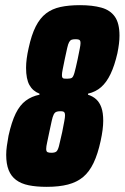

<svg xmlns="http://www.w3.org/2000/svg" viewBox="-20 -716 483 744"><path d="M161 8Q121 8 91.5 2Q62 -4 42.5 -18.5Q23 -33 13.5 -57Q4 -81 4 -116Q4 -132 6.5 -150Q9 -168 13 -190Q25 -244 41 -276.5Q57 -309 80 -326Q103 -343 133 -349V-353Q107 -363 94 -386.5Q81 -410 81 -453Q81 -470 83.5 -489Q86 -508 91 -530Q102 -581 118.5 -613.5Q135 -646 158.5 -664Q182 -682 214.5 -689Q247 -696 290 -696Q338 -696 372.5 -686.5Q407 -677 425 -651.5Q443 -626 443 -578Q443 -563 441 -546.5Q439 -530 435 -510Q424 -462 408.5 -429.5Q393 -397 372 -378.5Q351 -360 321 -353V-349Q340 -343 353 -331Q366 -319 373 -299Q380 -279 380 -248Q380 -232 377.5 -212.5Q375 -193 370 -170Q359 -119 342.5 -84.5Q326 -50 302 -30Q278 -10 243.5 -1Q209 8 161 8ZM179 -124Q192 -124 198 -128.5Q204 -133 208.5 -150Q213 -167 221 -204Q226 -230 229 -245.5Q232 -261 232 -269Q232 -276 230 -279.5Q228 -283 224 -284Q220 -285 213 -285Q204 -285 198 -282.5Q192 -280 188 -272Q184 -264 180.5 -248Q177 -232 171 -204Q166 -179 162.5 -163.5Q159 -148 159 -139Q159 -129 164 -126.5Q169 -124 179 -124ZM240 -411Q253 -411 258.5 -414.5Q264 -418 268.5 -434Q273 -450 281 -487Q286 -512 289 -527Q292 -542 292 -549Q292 -556 290 -559Q288 -562 283.5 -563Q279 -564 272 -564Q263 -564 257.5 -562Q252 -560 248 -553Q244 -546 240.5 -530.5Q237 -515 231 -487Q226 -462 223 -447.5Q220 -433 220 -425Q220 -418 222 -415Q224 -412 228.5 -411.5Q233 -411 240 -411Z"/></svg>

Font: Saira Condensed Black
Style: Italic
Weight: 900
Width: 3
Italic angle: -12°
Designer: Hector Gatti with collaboration of the Omnibus-Type team
Foundry: Omnibus-Type
Version: Version 1.101